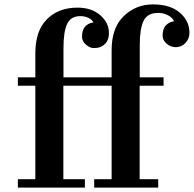

<svg xmlns="http://www.w3.org/2000/svg" viewBox="-20 -850 878 870"><path d="M351.6 -683.6Q351.6 -740.2 403.3 -748.5Q397.9 -760.3 381.8 -768.6Q365.7 -776.9 343.8 -776.9Q300.8 -776.9 284.2 -741.5Q267.6 -706.1 267.6 -632.3V-499.5H485.8V-623Q485.8 -724.1 540.8 -777.1Q595.7 -830.1 673.3 -830.1Q751 -830.1 794.7 -792.7Q838.4 -755.4 838.4 -701.2Q838.4 -673.3 819.8 -654.8Q801.3 -636.2 776.9 -636.2Q752.4 -636.2 734.6 -652.3Q716.8 -668.5 716.8 -688.5Q716.8 -720.2 732.4 -735.8Q748 -751.5 768.6 -753.4Q762.2 -769.5 741.9 -780.5Q721.7 -791.5 696.3 -791.5Q648.4 -791.5 630.9 -756.1Q613.3 -720.7 613.3 -647V-499.5H721.2V-461.4H612.8V-38.1H696.8V0H406.7V-38.1H485.8V-461.4H267.1V-38.1H364.7V0H61V-38.1H140.1V-461.4H61V-499.5H140.1V-608.4Q140.1 -710 192.4 -762.7Q244.6 -815.4 331.1 -815.4Q394.5 -815.4 434.1 -781.2Q473.6 -747.1 473.6 -700.2Q473.6 -653.3 434.1 -636.7Q422.9 -632.3 404.8 -632.3Q386.7 -632.3 369.1 -647.9Q351.6 -663.6 351.6 -683.6Z"/></svg>

Font: Cantata One
Style: Regular
Weight: 400
Designer: Joana Maria Correia da Silva
Foundry: Joana Maria Correia da Silva
Version: Version 1.002